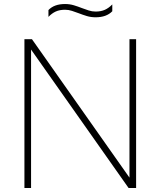

<svg xmlns="http://www.w3.org/2000/svg" viewBox="-20 -935 798 955"><path d="M101.5 0V-740H139L624 -51.5V-740H657V0H619.5L134.5 -688.5V0ZM455.5 -849Q432.5 -849 411.8 -855.2Q391 -861.5 372 -869Q354.5 -875.5 337.8 -881Q321 -886.5 303.5 -886.5Q277 -886.5 257.5 -877.8Q238 -869 221 -851V-885Q249.5 -915 303.5 -915Q326.5 -915 347.2 -908.8Q368 -902.5 387 -895Q404.5 -888.5 421.2 -883Q438 -877.5 455.5 -877.5Q482 -877.5 501.5 -886.2Q521 -895 538.5 -913V-879Q509.5 -849 455.5 -849Z"/></svg>

Font: Encode Sans SemiExpanded SemiExpanded Thin
Style: Regular
Weight: 100
Width: 6
Designer: Multiple Designers
Foundry: Impallari Type
Version: Version 3.000; ttfautohint (v1.8.3) -l 8 -r 50 -G 200 -x 14 